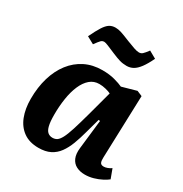

<svg xmlns="http://www.w3.org/2000/svg" viewBox="-179 -896 993 1044"><g transform="rotate(30 317.5 -374.0)"><path d="M541.5 -118Q540.5 -96 545.5 -85.5Q550.5 -75 567.5 -75Q578 -75 590.5 -79.8Q603 -84.5 613.5 -92L635 -34Q623 -24 601 -12.5Q579 -1 552.8 6.5Q526.5 14 500 14Q469 14 446 2Q423 -10 412.3 -35Q401.5 -60 406 -98.5L426.5 -280L417 -281.5L392 -191Q380 -146 365.8 -108.5Q351.5 -71 331.5 -43.5Q311.5 -16 281.8 -1Q252 14 208.5 14Q152 14 114.5 -12.7Q77 -39.5 58.5 -86.7Q40 -134 40 -196Q40 -269 58 -329.5Q76 -390 110 -434Q144 -478 192 -502Q240 -526 300.5 -526Q344.5 -526 378.5 -516.8Q412.5 -507.5 431 -498.5L521.5 -524L554.5 -510ZM247.5 -71.5Q263.5 -71.5 275.3 -79.3Q287 -87 298.8 -109Q310.5 -131 324 -173.5Q337.5 -216 356.5 -285.5L397 -436Q385.5 -442 364.8 -447.2Q344 -452.5 323.5 -452.5Q289.5 -452.5 265 -431.2Q240.5 -410 224.5 -372.7Q208.5 -335.5 201 -287Q193.5 -238.5 193.5 -185Q193.5 -142 199.5 -117Q205.5 -92 217.8 -81.8Q230 -71.5 247.5 -71.5ZM401 -611.5Q377.5 -611.5 357 -617.5Q336.5 -623.5 308.5 -635.5Q275.5 -650 257 -657.2Q238.5 -664.5 232 -664.5Q220 -664.5 212 -656.7Q204 -649 184.5 -622L139.5 -646.5Q161 -691.5 177 -716.5Q193 -741.5 209 -751.8Q225 -762 246.5 -762Q263.5 -762 282 -756.3Q300.5 -750.5 343 -733Q373.5 -721 392 -714.8Q410.5 -708.5 422.5 -708.5Q435.5 -708.5 444.5 -716.5Q453.5 -724.5 471 -748L516.5 -722.5Q497 -681.5 478.8 -657Q460.5 -632.5 441.8 -622Q423 -611.5 401 -611.5Z"/></g></svg>

Font: Literata
Style: Italic
Weight: 400
Italic angle: -2°
Designer: Latin by Veronika Burian and Jose Scaglione. Greek by Irene Vlachou. Cyrillic by Vera Evstafieva
Foundry: TypeTogether
Version: Version 3.103;gftools[0.9.29]